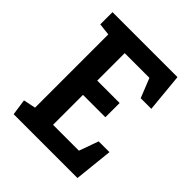

<svg xmlns="http://www.w3.org/2000/svg" viewBox="-192 -813 934 934"><g transform="rotate(45 275.0 -345.5)"><path d="M54 0 42 -83 105 -96V-600L43 -607V-691H490L509 -492H436L396 -592H226V-403H380V-305H226V-99H404L440 -199H514L493 0Z"/></g></svg>

Font: Kreon Light SemiBold
Style: Regular
Weight: 600
Version: Version 2.002